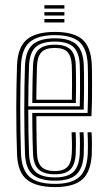

<svg xmlns="http://www.w3.org/2000/svg" viewBox="-20 -734 424 761"><path d="M198.2 7.5Q124 7.5 87.2 -21.5Q50.5 -50.5 47.5 -121.8Q46 -166.2 45.2 -212.4Q44.5 -258.5 44.5 -304.5Q44.5 -350.5 45.4 -394.2Q46.2 -438 47.5 -477Q51 -549 87.4 -578.2Q123.8 -607.5 197.5 -607.5Q272 -607.5 306.2 -577.9Q340.5 -548.2 343.8 -478.5Q344.2 -471 344.5 -448.6Q344.8 -426.2 344.9 -395.6Q345 -365 344.5 -332.8Q344 -300.5 342.5 -273.5H124Q124.2 -247 124.5 -222.8Q124.8 -198.5 125.2 -175Q125.8 -151.5 126.5 -126.8Q128 -89 144.6 -72.5Q161.2 -56 198.2 -56Q229.8 -56 246.1 -71.4Q262.5 -86.8 264.5 -126Q265.5 -143.8 265.2 -167.5Q265 -191.2 263.8 -209.8H279.8Q281 -188.2 281 -164.4Q281 -140.5 280.2 -125.5Q278 -81.5 258.9 -62.4Q239.8 -43.2 198.2 -43.2Q153 -43.2 132.8 -62.8Q112.5 -82.2 110.8 -126.2Q109.8 -153.5 109.1 -181Q108.5 -208.5 108.2 -235.2Q108 -262 107.8 -286.5H327.2Q328.2 -313.5 328.6 -343.5Q329 -373.5 328.9 -401.2Q328.8 -429 328.5 -449.6Q328.2 -470.2 327.8 -477.8Q325 -540.8 294.8 -567.8Q264.5 -594.8 197.5 -594.8Q131.5 -594.8 98.8 -568Q66 -541.2 63.2 -474.8Q61.8 -440.2 61 -397.1Q60.2 -354 60.2 -307Q60.2 -260 61 -213.2Q61.8 -166.5 63.2 -124.8Q65.8 -61.2 96.8 -33.2Q127.8 -5.2 198.2 -5.2Q263.8 -5.2 294.2 -32.5Q324.8 -59.8 327.8 -123.8Q328.2 -134.2 328.4 -149.5Q328.5 -164.8 328.2 -180.9Q328 -197 327 -209.8H342.8Q344.2 -190.5 344.4 -164.8Q344.5 -139 343.8 -123Q340.2 -53.2 306.4 -22.9Q272.5 7.5 198.2 7.5ZM198.2 -17.8Q139.8 -17.8 110.6 -41.5Q81.5 -65.2 79 -124.5Q77.8 -161.2 77 -205.5Q76.2 -249.8 76.2 -296.9Q76.2 -344 76.9 -389.4Q77.5 -434.8 79 -473.8Q81.5 -533.8 110.2 -558Q139 -582.2 197.5 -582.2Q256 -582.2 282.8 -557.9Q309.5 -533.5 312 -477.5Q312.5 -468.2 312.9 -440Q313.2 -411.8 313.1 -374.2Q313 -336.8 311.8 -299.5H92Q92 -255.5 92.8 -209.6Q93.5 -163.8 95 -125.5Q97 -73.5 121.8 -52.1Q146.5 -30.8 198.2 -30.8Q247.2 -30.8 270.4 -52.2Q293.5 -73.8 296.2 -124.8Q297 -140.2 296.9 -165.1Q296.8 -190 295.5 -209.8H311.2Q312.5 -189.5 312.6 -164.9Q312.8 -140.2 312 -124.2Q309.2 -67.2 282.8 -42.5Q256.2 -17.8 198.2 -17.8ZM92 -312.5H296.2Q297.2 -345.8 297.2 -379.5Q297.2 -413.2 297 -439.6Q296.8 -466 296.2 -476.5Q294 -526 271.1 -547.6Q248.2 -569.2 197.5 -569.2Q145 -569.2 121.1 -547.1Q97.2 -525 95 -473Q93.5 -436.5 92.9 -394.4Q92.2 -352.2 92 -312.5ZM108 -325.8Q108 -344.2 108.4 -369.2Q108.8 -394.2 109.2 -421.1Q109.8 -448 110.8 -472.2Q112.5 -517.8 132.9 -537.2Q153.2 -556.8 197.5 -556.8Q240 -556.8 259.2 -538Q278.5 -519.2 280.2 -476Q280.8 -465.5 281.1 -441.4Q281.5 -417.2 281.4 -386.8Q281.2 -356.2 280.5 -325.8ZM124 -338.8H264.8Q265.5 -368.8 265.5 -396.8Q265.5 -424.8 265.2 -445.8Q265 -466.8 264.5 -475Q263 -510.2 248.2 -527.1Q233.5 -544 197.5 -544Q160.2 -544 144.1 -526.8Q128 -509.5 126.5 -471.8Q126 -448.2 125.4 -426.1Q124.8 -404 124.5 -382.5Q124.2 -361 124 -338.8ZM156 -699.8V-713.5H235.2V-699.8ZM156 -645V-658.8H235.2V-645ZM156 -672.5V-686H235.2V-672.5Z"/></svg>

Font: Big Shoulders Inline Text Thin
Style: Regular
Weight: 400
Version: Version 2.002